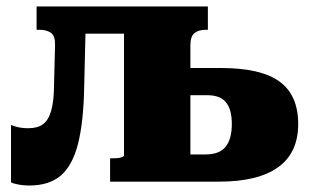

<svg xmlns="http://www.w3.org/2000/svg" viewBox="-20 -561 956 593"><path d="M147 -304 150 -421Q151 -449 138 -459Q125 -469 102 -469H93V-541H246L240 -292Q238 -184 221 -117Q204 -50 168 -19Q132 12 70 12Q53 12 37 9Q21 6 14 2V-175Q20 -172 34.5 -168.5Q49 -165 68 -165Q96 -165 113 -177.5Q130 -190 138.5 -220.5Q147 -251 147 -304ZM182 -457V-541H445V-457ZM363 -81V-541H622V-469H615Q594 -469 581 -459Q568 -449 568 -421V-84H615Q658 -84 677 -108Q696 -132 696 -178Q696 -223 678 -245Q660 -267 620 -267H506V-351H662Q786 -351 843.5 -309Q901 -267 901 -178Q901 -89 839 -44.5Q777 0 657 0H320V-72H324Q332 -72 341 -72.5Q350 -73 356.5 -75.5Q363 -78 363 -81Z"/></svg>

Font: Roboto Serif ExtraBold
Style: Regular
Weight: 800
Designer: Greg Gazdowicz
Foundry: Commercial Type
Version: Version 1.008